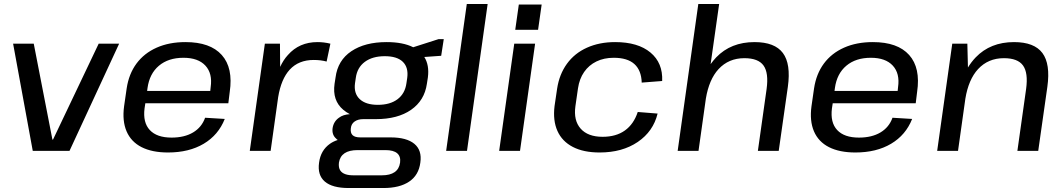

<svg xmlns="http://www.w3.org/2000/svg" viewBox="-20 -760 5359 967"><path d="M46 -540H150L244 -57H247L477 -540H580L330 0H145Z M826 8Q746 8 693 -19Q640 -46 617.5 -98.5Q595 -151 605 -225L618 -315Q629 -388 667.5 -440Q706 -492 769 -520Q832 -548 914 -548Q1039 -548 1097 -483Q1155 -418 1137 -297L1130 -240H712L708 -214Q699 -143 734.5 -105Q770 -67 844 -67Q909 -67 952.5 -93Q996 -119 1013 -167L1112 -161Q1080 -80 1006 -36Q932 8 826 8ZM721 -302H1039L1041 -321Q1051 -390 1014.5 -429.5Q978 -469 904 -469Q828 -469 780.5 -429Q733 -389 723 -317Z M1314 -540H1390L1391 -423Q1407 -458 1430 -483Q1487 -548 1579 -548Q1595 -548 1611.5 -546Q1628 -544 1644 -540L1625 -450Q1596 -458 1560 -458Q1484 -458 1439 -409Q1396 -362 1381 -271L1343 0H1238Z M1873 -160H1810Q1783 -160 1766 -148Q1749 -136 1747 -114Q1744 -91 1755.5 -79.5Q1767 -68 1795 -68H1947Q2028 -68 2067 -35.5Q2106 -3 2097 59Q2089 122 2041 154.5Q1993 187 1911 187H1736Q1654 187 1616 154.5Q1578 122 1587 59Q1595 -3 1642 -36Q1659 -48 1681 -55Q1676 -58 1673 -62Q1651 -81 1655 -114Q1660 -148 1687 -167Q1708 -183 1742 -185Q1723 -195 1709 -207Q1653 -254 1665 -338L1670 -370Q1681 -456 1749.5 -502Q1818 -548 1927 -548Q2010 -548 2061 -522L2189 -563H2215L2202 -479L2117 -473Q2143 -432 2135 -370L2130 -338Q2118 -254 2050.5 -207Q1983 -160 1873 -160ZM1883 -232Q1945 -232 1982.5 -260.5Q2020 -289 2027 -341L2031 -368Q2038 -420 2009 -448.5Q1980 -477 1918 -477Q1856 -477 1817.5 -448.5Q1779 -420 1772 -368L1768 -341Q1761 -290 1791.5 -261Q1822 -232 1883 -232ZM1903 123Q1986 123 1995 59Q1999 28 1980.5 12Q1962 -4 1921 -4H1781Q1697 -4 1687 59Q1684 84 1694 99Q1711 124 1764 123Z M2436 -740 2332 0H2227L2331 -740Z M2675 -540 2599 0H2494L2570 -540ZM2708 -737 2690 -610H2575L2593 -737Z M3000 8Q2919 8 2865 -20Q2811 -48 2787.5 -100.5Q2764 -153 2773 -226L2786 -314Q2797 -386 2835.5 -439Q2874 -492 2936.5 -520Q2999 -548 3078 -548Q3193 -548 3256 -495.5Q3319 -443 3315 -352L3212 -344Q3210 -406 3175 -437.5Q3140 -469 3071 -469Q3022 -469 2984 -450.5Q2946 -432 2922 -397.5Q2898 -363 2891 -315L2878 -225Q2868 -153 2904.5 -112Q2941 -71 3015 -71Q3083 -71 3127.5 -103Q3172 -135 3192 -196L3292 -188Q3270 -98 3192 -45Q3114 8 3000 8Z M3841 -312Q3852 -393 3825.5 -430Q3799 -467 3729 -467Q3650 -467 3599 -412Q3551 -360 3535 -263L3498 0H3393L3497 -740H3602L3559 -437Q3572 -455 3587 -471Q3661 -548 3780 -548Q3882 -548 3923 -493Q3964 -438 3948 -323L3902 0H3797Z M4288 8Q4208 8 4155 -19Q4102 -46 4079.5 -98.5Q4057 -151 4067 -225L4080 -315Q4091 -388 4129.5 -440Q4168 -492 4231 -520Q4294 -548 4376 -548Q4501 -548 4559 -483Q4617 -418 4599 -297L4592 -240H4174L4170 -214Q4161 -143 4196.5 -105Q4232 -67 4306 -67Q4371 -67 4414.5 -93Q4458 -119 4475 -167L4574 -161Q4542 -80 4468 -36Q4394 8 4288 8ZM4183 -302H4501L4503 -321Q4513 -390 4476.5 -429.5Q4440 -469 4366 -469Q4290 -469 4242.5 -429Q4195 -389 4185 -317Z M5148 -312Q5159 -393 5132.5 -430Q5106 -467 5036 -467Q4957 -467 4906 -412Q4858 -360 4842 -263L4805 0H4700L4776 -540H4852L4855 -420Q4872 -448 4894 -471Q4968 -548 5087 -548Q5189 -548 5230 -493Q5271 -438 5255 -323L5209 0H5104Z"/></svg>

Font: Pathway Extreme 8pt Thin 12pt Medium
Style: Italic
Weight: 500
Italic angle: -8°
Version: Version 1.001;gftools[0.9.26]